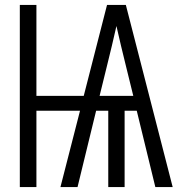

<svg xmlns="http://www.w3.org/2000/svg" viewBox="-20 -755 760 775"><path d="M60 0H127V-308H303L224 0H293L368 -308H417V0H483V-308H532L607 0H677L488 -735H412L318 -368H127V-735H60ZM382 -368 412 -490Q422 -530 431.5 -570Q441 -610 450 -650Q459 -610 468.5 -570Q478 -530 488 -490L518 -368Z"/></svg>

Font: Iosevka Sparkle Light
Style: Regular
Weight: 300
Designer: Belleve Invis
Foundry: Belleve Invis
Version: Version 4.5.0; ttfautohint (v1.8.3)